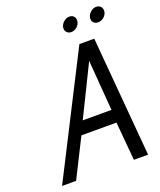

<svg xmlns="http://www.w3.org/2000/svg" viewBox="-156 -958 880 1055"><g transform="rotate(-20 284.5 -430.5)"><path d="M377 -861Q360 -861 345 -848.5Q330 -836 326 -819Q322 -802 332 -789.5Q342 -777 359 -777Q377 -777 392 -789.5Q407 -802 410 -819Q414 -836 404.5 -848.5Q395 -861 377 -861ZM534 -861Q517 -861 502 -848.5Q487 -836 483 -819Q479 -801 489 -789Q499 -777 516 -777Q534 -777 549 -789Q564 -801 568 -819Q571 -836 561.5 -848.5Q552 -861 534 -861ZM525 0 465 -700H378L22 0H104L217 -225H422L442 0ZM252 -300 397 -595 420 -300Z"/></g></svg>

Font: Advent Pro Medium
Style: Italic
Weight: 500
Italic angle: -12°
Version: Version 3.000